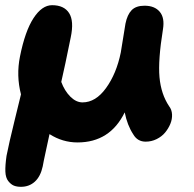

<svg xmlns="http://www.w3.org/2000/svg" viewBox="-22 -534 741 733"><path d="M58.1 179.2Q42 179.2 30.8 174.6Q19.5 169.9 9.5 157.2Q-0.5 144.5 -1.5 121.3Q-2.4 98.1 2.9 61Q12.2 13.2 33.4 -72.8Q54.7 -158.7 58.1 -173.8Q39.6 -245.1 54.2 -317.9Q73.7 -415.5 106 -464.8Q138.2 -514.2 176.8 -514.2Q222.7 -514.2 241.9 -483.9Q261.2 -453.6 248 -391.1Q225.1 -277.8 211.9 -221.2Q224.6 -187 246.6 -165Q268.6 -143.1 293 -143.1Q343.3 -143.1 382.8 -197.8Q422.4 -252.4 439 -333Q443.4 -357.4 448.5 -391.4Q453.6 -425.3 457 -443.8Q463.9 -478 480.5 -495.1Q497.1 -512.2 529.8 -512.2Q568.4 -512.2 587.9 -489Q607.4 -465.8 600.1 -421.9Q581.1 -304.2 586.9 -239.3Q592.8 -174.3 624 -127.9Q633.8 -115.2 634.8 -97.2Q635.7 -79.1 628.4 -61.3Q621.1 -43.5 608.4 -28.1Q595.7 -12.7 575.9 -2.9Q556.2 6.8 534.2 6.8Q502.9 6.8 486.8 -21Q463.9 -55.7 454.1 -105Q397.9 9.8 273.9 9.8Q216.8 9.8 167 -22Q162.1 2 152.8 43.9Q143.6 85.9 141.1 101.1Q132.8 139.6 111.1 159.4Q89.4 179.2 58.1 179.2Z"/></svg>

Font: Shantell Sans Normal
Style: Bold Italic
Weight: 700
Italic angle: -11.31°
Designer: Stephen Nixon, Anya Danilova, Shantell Martin
Foundry: Arrow Type
Version: Version 1.006;[559af2be0]